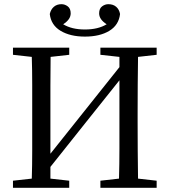

<svg xmlns="http://www.w3.org/2000/svg" viewBox="-20 -898 811 918"><path d="M460 -636V-670H729V-636L640 -626Q639 -563 638.5 -494.5Q638 -426 638 -359V-312Q638 -246 638.5 -177Q639 -108 640 -44L729 -34V0H460V-34L549 -44Q551 -114 551 -186.5Q551 -259 551 -338V-514L385 -306L221 -100V-44L311 -34V0H42V-34L132 -44Q134 -108 134 -176.5Q134 -245 134 -312V-359Q134 -425 134 -493.5Q134 -562 132 -626L42 -636V-670H311V-636L222 -626Q221 -557 221 -487Q221 -417 221 -346V-163L551 -577V-626ZM386 -723Q316 -723 270 -750.5Q224 -778 218 -831Q223 -853 237.5 -865.5Q252 -878 274 -878Q290 -878 304 -867.5Q318 -857 318 -834Q318 -805 282 -782Q323 -757 386 -757Q449 -757 490 -782Q454 -805 454 -834Q454 -857 468 -867.5Q482 -878 498 -878Q521 -878 535.5 -865.5Q550 -853 554 -831Q548 -778 502.5 -750.5Q457 -723 386 -723Z"/></svg>

Font: Source Serif 4 Subhead
Style: Regular
Weight: 400
Designer: Frank Grießhammer
Foundry: Adobe Systems Incorporated
Version: Version 4.004;hotconv 1.0.117;makeotfexe 2.5.65602